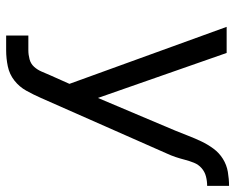

<svg xmlns="http://www.w3.org/2000/svg" viewBox="-92 -476 783 640"><g transform="rotate(90 300.0 -156.5)"><path d="M99 215V141H148Q163 141 178 137Q193 133 203 122Q213 111 219 97Q225 83 231 69L260 4L70 -520H157L307 -91L416 -349Q425 -371 433.5 -393Q442 -415 452 -436Q462 -457 476 -476Q490 -495 510 -507.5Q530 -520 553.5 -524Q577 -528 600 -528V-455Q584 -455 568.5 -451Q553 -447 541 -436.5Q529 -426 523 -411Q517 -396 513 -380.5Q509 -365 504 -350Q499 -335 492 -320L307 99Q296 124 283 147.5Q270 171 249 187.5Q228 204 201.5 209.5Q175 215 148 215Z"/></g></svg>

Font: Nova Nerd Font
Style: Regular
Weight: 400
Designer: Belleve Invis
Foundry: Belleve Invis
Version: Version 24.1.4; ttfautohint (v1.8.4);Nerd Fonts 3.1.1